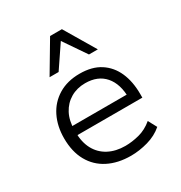

<svg xmlns="http://www.w3.org/2000/svg" viewBox="-178 -879 953 1013"><g transform="rotate(-30 299.0 -372.5)"><path d="M328 8Q249 8 190 -22Q131 -52 99 -109.5Q67 -167 67 -248Q67 -322 95.5 -379.5Q124 -437 178.5 -470Q233 -503 308 -503Q383 -503 432.5 -471Q482 -439 507 -382.5Q532 -326 532 -250V-228H116V-283H491L469 -261Q469 -348 427 -396.5Q385 -445 308 -445Q258 -445 219 -422Q180 -399 158 -357.5Q136 -316 136 -257V-248Q136 -185 159.5 -141.5Q183 -98 226.5 -75Q270 -52 328 -52Q369 -52 413 -63.5Q457 -75 495 -107L523 -55Q485 -22 432 -7Q379 8 328 8ZM162 -566 273 -753H345L456 -566H402L309 -702L217 -566Z"/></g></svg>

Font: Nunito Sans 7pt Light
Style: Regular
Weight: 300
Designer: Vernon Adams
Foundry: Vernon Adams
Version: Version 3.101;gftools[0.9.27]